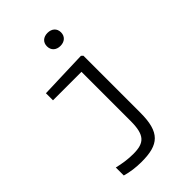

<svg xmlns="http://www.w3.org/2000/svg" viewBox="-281 -868 1182 1182"><g transform="rotate(-45 310.0 -277.0)"><path d="M430.5 -12V-507L419.5 -517.5L104 -507V-445.5H352V-17.5C352 105.5 316 138 220.5 138C172.5 138 129 131 85 120.5V190C128.5 202.5 173 208.5 222 208.5C371.5 208.5 430.5 160 430.5 -12ZM373.5 -649.5C409.5 -649.5 435 -671 435 -706.5C435 -742 409.5 -763 373.5 -763C337.5 -763 312.5 -742 312.5 -706.5C312.5 -671 337.5 -649.5 373.5 -649.5Z"/></g></svg>

Font: Monaspace Neon Light
Style: Regular
Weight: 300
Designer: Riley Cran & the Lettermatic Team
Foundry: Lettermatic
Version: Version 1.200 (Monaspace Neon)